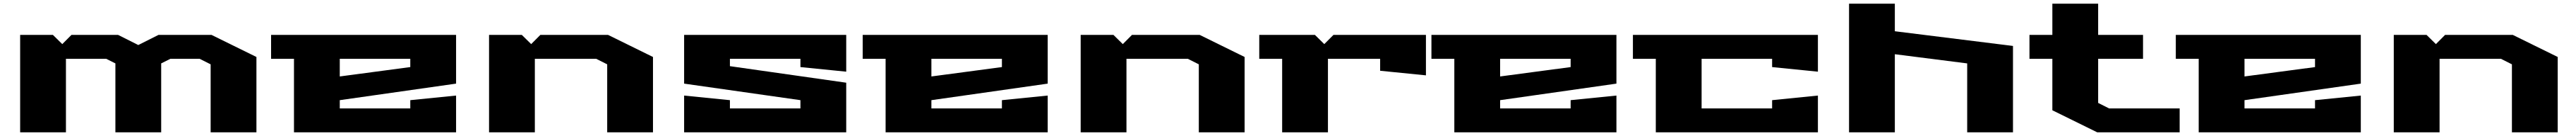

<svg xmlns="http://www.w3.org/2000/svg" viewBox="-20 -720 14064 740"><path d="M90 0V-530H269L320 -480L370 -530H625L735 -475L845 -530H1135L1380 -410V0H1130V-370L1070 -400H910L860 -375V0H610V-375L560 -400H340V0Z M1460 -400V-530H2470V-265L1835 -175V-130H2220V-175L2470 -200V0H1585V-400ZM1835 -304 2220 -355V-400H1835Z M2650 0V-530H2829L2880 -480L2930 -530H3300L3545 -410V0H3295V-370L3235 -400H2900V0Z M3715 0V-200L3965 -175V-130H4350V-175L3715 -265V-530H4600V-330L4350 -355V-400H3965V-360L4600 -270V0Z M4690 -400V-530H5700V-265L5065 -175V-130H5450V-175L5700 -200V0H4815V-400ZM5065 -304 5450 -355V-400H5065Z M5880 0V-530H6059L6110 -480L6160 -530H6530L6775 -410V0H6525V-370L6465 -400H6130V0Z M6855 -400V-530H7159L7210 -480L7260 -530H7765V-310L7515 -335V-400H7230V0H6980V-400Z M7795 -400V-530H8805V-265L8170 -175V-130H8555V-175L8805 -200V0H7920V-400ZM8170 -304 8555 -355V-400H8170Z M8895 -400V-530H9905V-330L9655 -355V-400H9270V-130H9655V-175L9905 -200V0H9020V-400Z M10075 0V-700H10325V-550L10970 -470V0H10720V-375L10325 -425V0Z M11060 -400V-530H11185V-700H11435V-530H11680V-400H11435V-160L11495 -130H11880V0H11430L11185 -120V-400Z M11859 -400V-530H12869V-265L12234 -175V-130H12619V-175L12869 -200V0H11984V-400ZM12234 -304 12619 -355V-400H12234Z M13049 0V-530H13228L13279 -480L13329 -530H13699L13944 -410V0H13694V-370L13634 -400H13299V0Z"/></svg>

Font: Stalinist One
Style: Regular
Weight: 400
Designer: Jovanny Lemonad
Foundry: Alexey Maslov, Jovanny Lemonad
Version: Version 3.004